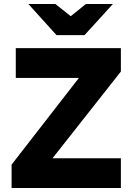

<svg xmlns="http://www.w3.org/2000/svg" viewBox="-20 -941 672 961"><path d="M38 0V-117L375 -551H59V-700H585V-583L243 -149H585V0ZM263 -765 122 -921H257L334 -860L410 -921H545L403 -765Z"/></svg>

Font: Overpass Black
Style: Regular
Weight: 900
Designer: Delve Withrington, Dave Bailey, Thomas Jockin
Foundry: Delve Fonts LLC
Version: Version 4.000; ttfautohint (v1.8.3)